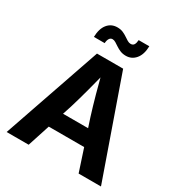

<svg xmlns="http://www.w3.org/2000/svg" viewBox="-213 -1087 1161 1235"><g transform="rotate(30 367.5 -469.5)"><path d="M17.6 0 268.6 -727.5H462.9L718.3 0H552.2L436.5 -352.1Q415 -420.4 393.3 -499Q371.6 -577.6 347.2 -672.9H382.3Q357.9 -577.6 336.9 -498.5Q315.9 -419.4 295.4 -352.1L181.2 0ZM175.3 -165.5V-283.2H560.5V-165.5ZM435.5 -807.6Q412.1 -807.6 393.8 -815.2Q375.5 -822.8 360.8 -832.8Q346.2 -842.8 333.7 -850.3Q321.3 -857.9 309.6 -857.9Q294.9 -857.9 286.9 -844.7Q278.8 -831.5 277.8 -810.5H197.8Q199.2 -872.1 226.6 -905.8Q253.9 -939.5 299.3 -939.5Q322.8 -939.5 340.6 -931.9Q358.4 -924.3 372.8 -914.3Q387.2 -904.3 399.7 -897Q412.1 -889.6 424.3 -889.6Q440.9 -889.6 448.5 -901.6Q456.1 -913.6 457.5 -936.5H536.6Q535.2 -875 507.1 -841.3Q479 -807.6 435.5 -807.6Z"/></g></svg>

Font: Inter 20pt
Style: Bold
Weight: 700
Version: Version 4.001;git-66647c0bb